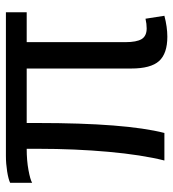

<svg xmlns="http://www.w3.org/2000/svg" viewBox="11 -579 578 640"><g transform="rotate(-90 300.0 -259.0)"><path d="M479.5 -459V-129.9Q479.5 -92.8 489.7 -75.9Q500 -59.1 525.4 -59.1Q540.5 -59.1 557.6 -63L567.4 0Q529.8 9.8 497.6 9.8Q441.4 9.8 416.5 -17.8Q391.6 -45.4 391.6 -110.8V-459H210V-423.8Q210 -129.4 176.8 0H85Q104 -75.7 114 -187Q124 -298.3 124 -419.9V-459Q85 -459 53.2 -453.1Q21.5 -447.3 10.7 -440.9V-514.2Q22.5 -520 48.6 -524.2Q74.7 -528.3 100.1 -528.3H579.1V-459Z"/></g></svg>

Font: Courier New
Style: Regular
Weight: 400
Designer: Steve Matteson
Foundry: Ascender Corporation
Version: Version 2.00.3